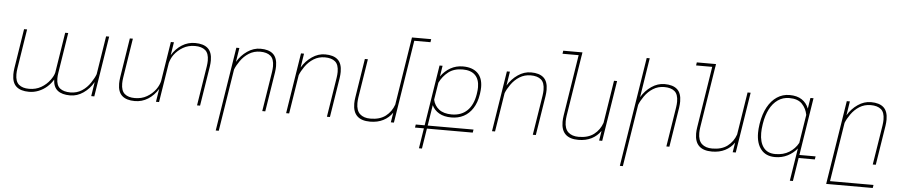

<svg xmlns="http://www.w3.org/2000/svg" viewBox="-48 -1107 7837 1667"><g transform="rotate(5 3870.0 -273.5)"><path d="M746.1 -118.2Q775.9 -163.1 786.6 -194.3L839.4 -528.3H866.2L782.7 0H755.9L775.4 -124.5Q741.7 -64.9 687.7 -27.6Q633.8 9.8 572.8 9.8Q501 9.8 463.4 -20.3Q425.8 -50.3 422.9 -115.2Q402.3 -79.6 370.4 -51.3Q338.4 -22.9 298.1 -6.6Q257.8 9.8 214.4 9.8Q141.1 9.8 103.5 -23.7Q65.9 -57.1 65.9 -129.4Q65.9 -154.3 70.3 -184.1L124.5 -528.3H150.9L96.7 -184.1Q92.3 -155.8 92.3 -132.8Q92.3 -69.3 123.8 -42.7Q155.3 -16.1 212.4 -16.1Q271.5 -16.1 317.1 -42.5Q362.8 -68.8 393.6 -110.8Q420.9 -147.9 427.2 -176.8L482.9 -528.3H509.3L453.6 -174.3Q449.7 -151.4 449.7 -127.9Q449.7 -66.9 481.9 -41.5Q514.2 -16.1 572.8 -16.1Q627.9 -16.1 671.9 -44.2Q715.8 -72.3 746.1 -118.2Z M1763.7 -398.4Q1763.7 -373.5 1759.3 -344.2L1704.6 0H1678.2L1732.9 -344.2Q1737.3 -373 1737.3 -395.5Q1737.3 -459 1705.6 -485.6Q1673.8 -512.2 1616.7 -512.2Q1557.6 -512.2 1512.2 -485.8Q1466.8 -459.5 1435.5 -417.5Q1423.3 -400.4 1414.8 -381.1Q1406.2 -361.8 1401.9 -345.2L1347.2 0H1320.3L1338.4 -113.8Q1303.2 -56.2 1251 -23.2Q1198.7 9.8 1136.2 9.8Q1063 9.8 1025.4 -23.7Q987.8 -57.1 987.8 -129.4Q987.8 -154.3 992.2 -184.1L1046.4 -528.3H1072.8L1018.6 -184.1Q1014.2 -155.8 1014.2 -132.8Q1014.2 -69.3 1045.7 -42.7Q1077.1 -16.1 1134.3 -16.1Q1193.4 -16.1 1239 -42.5Q1284.7 -68.8 1315.4 -110.8Q1327.6 -127.9 1336.7 -147.7Q1345.7 -167.5 1349.1 -183.1L1403.8 -528.3H1430.7L1412.6 -414.6Q1448.2 -472.7 1500.5 -505.4Q1552.7 -538.1 1614.7 -538.1Q1688.5 -538.1 1726.1 -504.4Q1763.7 -470.7 1763.7 -398.4Z M2012.7 -413.6Q1984.4 -373 1971.2 -338.4L1885.3 203.1H1858.9L1974.6 -528.3H2001L1981.9 -405.8Q2016.1 -463.9 2070.3 -501Q2124.5 -538.1 2184.6 -538.1Q2257.8 -538.1 2294.9 -504.6Q2332 -471.2 2332 -398.9Q2332 -374.5 2327.6 -344.2L2272.9 0H2246.6L2301.3 -344.2Q2305.7 -373 2305.7 -395.5Q2305.7 -459.5 2274.2 -485.8Q2242.7 -512.2 2184.6 -512.2Q2130.4 -512.2 2086.9 -485.1Q2043.5 -458 2012.7 -413.6Z M2576.2 -413.6Q2547.9 -373 2534.7 -338.4L2481 0H2454.6L2538.1 -528.3H2564.5L2545.4 -405.8Q2579.6 -463.9 2633.8 -501Q2688 -538.1 2748 -538.1Q2821.3 -538.1 2858.4 -504.6Q2895.5 -471.2 2895.5 -398.9Q2895.5 -374.5 2891.1 -344.2L2836.4 0H2810.1L2864.7 -344.2Q2869.1 -373 2869.1 -395.5Q2869.1 -459.5 2837.6 -485.8Q2806.2 -512.2 2748 -512.2Q2693.8 -512.2 2650.4 -485.1Q2606.9 -458 2576.2 -413.6Z M3649.4 -723.1H3508.3L3394 0H3367.2L3380.9 -85.4Q3349.6 -40 3300.5 -15.1Q3251.5 9.8 3186.5 9.8Q3036.6 9.8 3036.6 -134.3Q3036.6 -161.1 3041.5 -190.4L3094.7 -528.3H3121.1L3067.4 -189.5Q3063.5 -161.1 3063.5 -141.6Q3063.5 -76.2 3096.2 -46.4Q3128.9 -16.6 3186.5 -16.6Q3269 -16.6 3319.6 -55.2Q3370.1 -93.8 3392.1 -156.7L3485.8 -750H3653.3Z M4121.6 -372.1Q4121.6 -347.2 4117.2 -317.9L4115.7 -308.1Q4104.5 -236.3 4072.5 -186.8Q4040.5 -137.2 3993.2 -112.5Q3945.8 -87.9 3887.2 -87.9Q3822.3 -87.9 3779.5 -112.8Q3736.8 -137.7 3716.8 -180.2L3688.5 0H4087.9L4083.5 26.9H3684.1L3656.2 203.1H3629.9L3657.7 26.9H3580.1L3584.5 0H3662.1L3745.6 -528.3H3772L3757.3 -434.1Q3792 -482.9 3840.8 -510.5Q3889.6 -538.1 3949.2 -538.1Q4031.2 -538.1 4076.4 -495.8Q4121.6 -453.6 4121.6 -372.1ZM4094.7 -368.7Q4094.7 -438.5 4057.6 -475.1Q4020.5 -511.7 3949.2 -511.7Q3873 -511.7 3824.5 -473.4Q3775.9 -435.1 3748.5 -378.4L3724.6 -229Q3736.3 -176.8 3776.9 -145.5Q3817.4 -114.3 3887.2 -114.3Q3970.2 -114.3 4022 -164.1Q4073.7 -213.9 4088.9 -308.1L4090.3 -318.4Q4094.7 -345.7 4094.7 -368.7Z M4370.6 -413.6Q4342.3 -373 4329.1 -338.4L4275.4 0H4249L4332.5 -528.3H4358.9L4339.8 -405.8Q4374 -463.9 4428.2 -501Q4482.4 -538.1 4542.5 -538.1Q4615.7 -538.1 4652.8 -504.6Q4689.9 -471.2 4689.9 -398.9Q4689.9 -374.5 4685.5 -344.2L4630.9 0H4604.5L4659.2 -344.2Q4663.6 -373 4663.6 -395.5Q4663.6 -459.5 4632.1 -485.8Q4600.6 -512.2 4542.5 -512.2Q4488.3 -512.2 4444.8 -485.1Q4401.4 -458 4370.6 -413.6Z M5293 -528.3 5209.5 0H5182.6L5196.3 -85.4Q5165 -40 5116 -15.1Q5066.9 9.8 5002 9.8Q4852.1 9.8 4852.1 -134.3Q4852.1 -161.1 4856.9 -190.4L4940.9 -723.1H4800.3L4804.2 -750H4971.7L4967.8 -723.1H4967.3L4882.8 -189.5Q4878.9 -161.1 4878.9 -141.6Q4878.9 -76.2 4911.6 -46.4Q4944.3 -16.6 5002 -16.6Q5084.5 -16.6 5135 -55.2Q5185.5 -93.8 5207.5 -156.7L5266.1 -528.3Z M5534.7 -413.6Q5506.3 -373 5493.2 -338.4L5407.2 203.1H5380.9L5531.7 -750H5558.1L5503.9 -405.8Q5538.1 -463.9 5592.3 -501Q5646.5 -538.1 5706.5 -538.1Q5779.8 -538.1 5816.9 -504.6Q5854 -471.2 5854 -398.9Q5854 -374.5 5849.6 -344.2L5794.9 0H5768.6L5823.2 -344.2Q5827.6 -373 5827.6 -395.5Q5827.6 -459.5 5796.1 -485.8Q5764.6 -512.2 5706.5 -512.2Q5652.3 -512.2 5608.9 -485.1Q5565.4 -458 5534.7 -413.6Z M6457 -528.3 6373.5 0H6346.7L6360.4 -85.4Q6329.1 -40 6280 -15.1Q6231 9.8 6166 9.8Q6016.1 9.8 6016.1 -134.3Q6016.1 -161.1 6021 -190.4L6105 -723.1H5964.4L5968.3 -750H6135.7L6131.8 -723.1H6131.3L6046.9 -189.5Q6043 -161.1 6043 -141.6Q6043 -76.2 6075.7 -46.4Q6108.4 -16.6 6166 -16.6Q6248.5 -16.6 6299.1 -55.2Q6349.6 -93.8 6371.6 -156.7L6430.2 -528.3Z M7062.5 0H6921.4L6889.2 203.1H6862.3L6907.7 -82Q6874.5 -40.5 6825.2 -15.4Q6775.9 9.8 6716.3 9.8Q6636.2 9.8 6593.8 -43Q6551.3 -95.7 6551.3 -187.5Q6551.3 -221.2 6557.1 -259.3L6558.6 -269.5Q6571.8 -352.1 6604.7 -412.6Q6637.7 -473.1 6686.8 -505.6Q6735.8 -538.1 6795.9 -538.1Q6861.3 -538.1 6903.1 -510.5Q6944.8 -482.9 6963.4 -434.1L6978 -528.3H7004.9L6925.8 -26.9H7066.9ZM6915.5 -131.3 6954.6 -378.4Q6944.8 -433.6 6907.7 -472.7Q6870.6 -511.7 6795.9 -511.7Q6739.7 -511.7 6696.3 -481.2Q6652.8 -450.7 6625.2 -396.7Q6597.7 -342.8 6586.4 -272L6584.5 -259.3Q6578.6 -222.2 6578.6 -188Q6578.6 -108.4 6613 -62.5Q6647.5 -16.6 6716.3 -16.6Q6786.1 -16.6 6836.7 -47.9Q6887.2 -79.1 6915.5 -131.3Z M7652.8 -398.9Q7652.8 -374.5 7648.4 -344.2L7593.8 0H7567.4L7622.1 -344.2Q7626.5 -373.5 7626.5 -396.5Q7626.5 -460 7595 -486.1Q7563.5 -512.2 7505.4 -512.2Q7451.2 -512.2 7407.7 -485.1Q7364.3 -458 7333.5 -413.6Q7305.2 -373 7292 -338.4L7210.4 176.3H7589.4L7585 203.1H7179.2L7294.9 -528.3H7321.8L7302.7 -405.8Q7336.9 -463.9 7391.1 -501Q7445.3 -538.1 7505.4 -538.1Q7578.6 -538.1 7615.7 -504.6Q7652.8 -471.2 7652.8 -398.9Z"/></g></svg>

Font: Mardoto Thin
Style: Italic
Weight: 250
Italic angle: -12°
Designer: Christian Robertson, Vahan Hovhannisyan
Foundry: Google
Version: Version 1.000